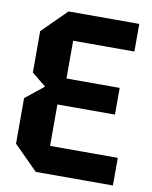

<svg xmlns="http://www.w3.org/2000/svg" viewBox="-80 -760 651 821"><g transform="rotate(10 245.5 -350.0)"><path d="M132 0 28 -104V-302L108 -366L46 -416V-596L151 -700H458V-580H192V-416H423V-300H173V-120H467V0Z"/></g></svg>

Font: Tektur SemiCondensed SemiBold
Style: Regular
Weight: 600
Width: 4
Designer: Adam Jagosz
Foundry: Adam Jagosz
Version: Version 1.005;gftools[0.9.30]